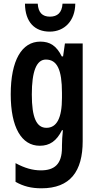

<svg xmlns="http://www.w3.org/2000/svg" viewBox="-20 -778 526 1038"><path d="M387 -758H318C315 -709 290 -688 250 -688C209 -688 187 -710 184 -758H115C116 -658 168 -607 249 -607C328 -607 386 -665 387 -758ZM198 -553C98 -553 38 -452 38 -268C38 -90 96 10 195 10C249 10 286 -16 315 -74H320C317 -46 315 -14 315 8V20C315 110 274 143 201 143C157 143 114 131 64 104V205C106 229 149 240 204 240C360 240 427 148 427 -15V-543H331L321 -473H314C285 -531 250 -553 198 -553ZM228 -456C289 -456 315 -401 315 -276V-249C315 -140 287 -87 231 -87C177 -87 152 -143 152 -267C152 -392 177 -456 228 -456Z"/></svg>

Font: Noto Sans Armenian ExtraCondensed SemiBold
Style: Regular
Weight: 600
Width: 2
Designer: Monotype Design Team
Foundry: Monotype Imaging Inc.
Version: Version 2.008